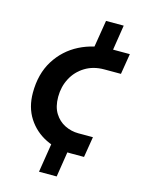

<svg xmlns="http://www.w3.org/2000/svg" viewBox="-114 -695 651 881"><g transform="rotate(15 211.5 -255.0)"><path d="M254 -482 278 -629H362L341 -495ZM160 119 184 -32 265 -15 244 119ZM277 0Q213 0 158.5 -27Q104 -54 71.5 -104.5Q39 -155 39 -224Q39 -314 79 -378Q119 -442 186 -476Q253 -510 336 -510H423L407 -412H328Q276 -412 237 -388Q198 -364 177 -324Q156 -284 156 -236Q156 -189 175 -158.5Q194 -128 224.5 -113Q255 -98 289 -98H358L342 0Z"/></g></svg>

Font: MuseoModerno Medium
Style: Italic
Weight: 500
Italic angle: -9°
Designer: Pablo Cosgaya, Héctor Gatti, Marcela Romero, and the Authors of The MuseoModerno Project.
Foundry: Omnibus-Type Team
Version: Version 1.003